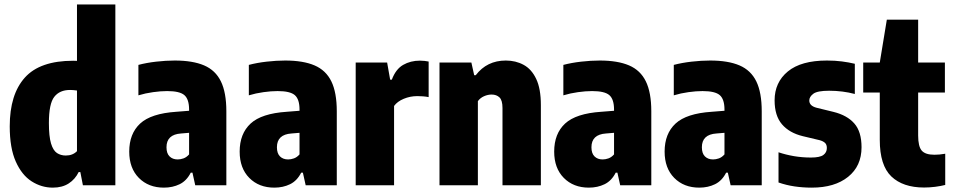

<svg xmlns="http://www.w3.org/2000/svg" viewBox="-20 -828 4258 858"><path d="M216 10.5Q165.5 10.5 121.5 -17.5Q77.5 -45.5 50.5 -106Q23.5 -166.5 23.5 -263.5Q23.5 -406 91 -481.2Q158.5 -556.5 307 -556.5Q314.5 -556.5 324 -556V-808H495.5V0H350.5L339 -59H331.5Q316 -27 287 -8.2Q258 10.5 216 10.5ZM274 -133Q305 -133 324 -152.5V-423.5Q306 -426 293 -426Q246.5 -426 222.5 -395.2Q198.5 -364.5 198.5 -278.5Q198.5 -218.5 208 -187Q217.5 -155.5 234.5 -144.2Q251.5 -133 274 -133Z M712.5 10.5Q643.5 10.5 600.5 -33Q557.5 -76.5 557.5 -150.5Q557.5 -230.5 606.2 -275.8Q655 -321 768 -328.5L825 -333V-338.5Q825 -384.5 804 -402.8Q783 -421 727 -421Q698 -421 664 -416.2Q630 -411.5 598.5 -402V-538Q634.5 -547.5 678 -552.5Q721.5 -557.5 761 -557.5Q841 -557.5 892 -535.8Q943 -514 967.2 -464.2Q991.5 -414.5 991.5 -330.5V0H852.5L840 -56.5H832.5Q814 -20 782.8 -4.8Q751.5 10.5 712.5 10.5ZM724 -170Q724 -142.5 737.8 -129Q751.5 -115.5 774 -115.5Q786.5 -115.5 800 -120.2Q813.5 -125 825 -138V-234.5L789 -231.5Q724 -227 724 -170Z M1206 10.5Q1137 10.5 1094 -33Q1051 -76.5 1051 -150.5Q1051 -230.5 1099.8 -275.8Q1148.5 -321 1261.5 -328.5L1318.5 -333V-338.5Q1318.5 -384.5 1297.5 -402.8Q1276.5 -421 1220.5 -421Q1191.5 -421 1157.5 -416.2Q1123.5 -411.5 1092 -402V-538Q1128 -547.5 1171.5 -552.5Q1215 -557.5 1254.5 -557.5Q1334.5 -557.5 1385.5 -535.8Q1436.5 -514 1460.8 -464.2Q1485 -414.5 1485 -330.5V0H1346L1333.5 -56.5H1326Q1307.5 -20 1276.2 -4.8Q1245 10.5 1206 10.5ZM1217.5 -170Q1217.5 -142.5 1231.2 -129Q1245 -115.5 1267.5 -115.5Q1280 -115.5 1293.5 -120.2Q1307 -125 1318.5 -138V-234.5L1282.5 -231.5Q1217.5 -227 1217.5 -170Z M1569.5 0V-548.5H1710L1723.5 -472H1731Q1748.5 -519 1781.5 -538Q1814.5 -557 1856.5 -557Q1867 -557 1877.5 -555.8Q1888 -554.5 1895.5 -553V-394Q1883.5 -396.5 1870 -397.5Q1856.5 -398.5 1845 -398.5Q1813 -398.5 1784.2 -386.5Q1755.5 -374.5 1741 -354.5V0Z M1944 0V-548.5H2086.5L2099 -492H2106Q2156 -557.5 2240.5 -557.5Q2284.5 -557.5 2320 -538.2Q2355.5 -519 2376.2 -475.2Q2397 -431.5 2397 -358.5V0H2225.5V-345.5Q2225.5 -380 2212 -392.8Q2198.5 -405.5 2177 -405.5Q2160 -405.5 2143 -398Q2126 -390.5 2115.5 -376V0Z M2611.5 10.5Q2542.5 10.5 2499.5 -33Q2456.5 -76.5 2456.5 -150.5Q2456.5 -230.5 2505.2 -275.8Q2554 -321 2667 -328.5L2724 -333V-338.5Q2724 -384.5 2703 -402.8Q2682 -421 2626 -421Q2597 -421 2563 -416.2Q2529 -411.5 2497.5 -402V-538Q2533.5 -547.5 2577 -552.5Q2620.5 -557.5 2660 -557.5Q2740 -557.5 2791 -535.8Q2842 -514 2866.2 -464.2Q2890.5 -414.5 2890.5 -330.5V0H2751.5L2739 -56.5H2731.5Q2713 -20 2681.8 -4.8Q2650.5 10.5 2611.5 10.5ZM2623 -170Q2623 -142.5 2636.8 -129Q2650.5 -115.5 2673 -115.5Q2685.5 -115.5 2699 -120.2Q2712.5 -125 2724 -138V-234.5L2688 -231.5Q2623 -227 2623 -170Z M3105 10.5Q3036 10.5 2993 -33Q2950 -76.5 2950 -150.5Q2950 -230.5 2998.8 -275.8Q3047.5 -321 3160.5 -328.5L3217.5 -333V-338.5Q3217.5 -384.5 3196.5 -402.8Q3175.5 -421 3119.5 -421Q3090.5 -421 3056.5 -416.2Q3022.5 -411.5 2991 -402V-538Q3027 -547.5 3070.5 -552.5Q3114 -557.5 3153.5 -557.5Q3233.5 -557.5 3284.5 -535.8Q3335.5 -514 3359.8 -464.2Q3384 -414.5 3384 -330.5V0H3245L3232.5 -56.5H3225Q3206.5 -20 3175.2 -4.8Q3144 10.5 3105 10.5ZM3116.5 -170Q3116.5 -142.5 3130.2 -129Q3144 -115.5 3166.5 -115.5Q3179 -115.5 3192.5 -120.2Q3206 -125 3217.5 -138V-234.5L3181.5 -231.5Q3116.5 -227 3116.5 -170Z M3607.5 10.5Q3567.5 10.5 3530.5 5Q3493.5 -0.5 3459 -12.5V-147.5Q3491.5 -136.5 3528.2 -130.2Q3565 -124 3604 -124Q3644 -124 3659.5 -135.5Q3675 -147 3675 -166.5Q3675 -181.5 3667 -189.2Q3659 -197 3643 -201.5L3567.5 -219.5Q3507.5 -234 3474.5 -272.5Q3441.5 -311 3441.5 -379.5Q3441.5 -460 3500.8 -508.8Q3560 -557.5 3675.5 -557.5Q3711 -557.5 3742 -553.5Q3773 -549.5 3800 -543V-408Q3745.5 -422.5 3685 -422.5Q3632.5 -422.5 3614.5 -409Q3596.5 -395.5 3596.5 -379Q3596.5 -355 3629 -346.5L3704.5 -328Q3765.5 -313 3797.8 -276.2Q3830 -239.5 3830 -170Q3830 -86 3770 -37.8Q3710 10.5 3607.5 10.5Z M4109.5 10Q4015 10 3963.2 -39.5Q3911.5 -89 3911.5 -203V-414.5H3837.5V-548.5H3911.5L3943 -740H4083V-548.5H4202.5V-414.5H4083V-222.5Q4083 -173.5 4099 -155Q4115 -136.5 4155.5 -136.5Q4166.5 -136.5 4178 -137.5Q4189.5 -138.5 4204 -141V-1.5Q4184.5 3.5 4159.2 6.8Q4134 10 4109.5 10Z"/></svg>

Font: Encode Sans Condensed Condensed ExtraBold
Style: Regular
Weight: 800
Width: 3
Designer: Multiple Designers
Foundry: Impallari Type
Version: Version 3.000; ttfautohint (v1.8.3) -l 8 -r 50 -G 200 -x 14 